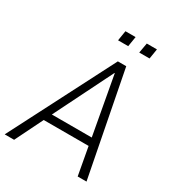

<svg xmlns="http://www.w3.org/2000/svg" viewBox="-217 -1006 1036 1130"><g transform="rotate(30 301.5 -440.5)"><path d="M-11 0 351 -705H408L545 0H485L448 -203L473 -188H122L153 -203L53 0ZM368 -636 165 -228 151 -240H461L444 -229L370 -636ZM434 -813 446 -881H515L504 -813ZM290 -813 301 -881H370L359 -813Z"/></g></svg>

Font: Nunito Sans 10pt Condensed Light
Style: Italic
Weight: 300
Width: 3
Italic angle: -9°
Designer: Vernon Adams
Foundry: Vernon Adams
Version: Version 3.101;gftools[0.9.27]